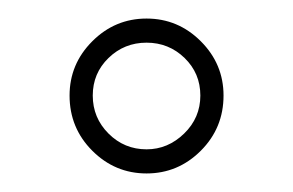

<svg xmlns="http://www.w3.org/2000/svg" viewBox="-20 -873 316 207"><path d="M55 -770Q55 -804 79.5 -828.5Q104 -853 138 -853Q172 -853 196.5 -828.5Q221 -804 221 -770Q221 -735 196.5 -710.5Q172 -686 138 -686Q104 -686 79.5 -710.5Q55 -735 55 -770ZM196 -770Q196 -794 179 -810.5Q162 -827 138 -827Q114 -827 97 -810.5Q80 -794 80 -770Q80 -746 97 -729Q114 -712 138 -712Q161 -712 178.5 -729Q196 -746 196 -770Z"/></svg>

Font: Be Vietnam Thin
Style: Regular
Weight: 100
Designer: Gabriel Lam
Foundry: TypeRant
Version: Version 4.000